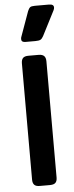

<svg xmlns="http://www.w3.org/2000/svg" viewBox="-62 -967 385 999"><g transform="rotate(-5 130.5 -468.0)"><path d="M74 -769Q74 -777 76 -781L123 -912Q129 -926 135.5 -931Q142 -936 160 -936H234Q259 -936 259 -919Q259 -912 255 -904L189 -775Q182 -762 174 -757.5Q166 -753 147 -753H95Q74 -753 74 -769ZM67 -36V-643Q67 -662 75.5 -671Q84 -680 104 -680H157Q177 -680 186 -671Q195 -662 195 -643V-36Q195 -18 186.5 -9Q178 0 157 0H104Q84 0 75.5 -9Q67 -18 67 -36Z"/></g></svg>

Font: Mitr
Style: Regular
Weight: 400
Designer: Thanarat Vachiruckul
Foundry: Cadson Demak
Version: Version 1.002